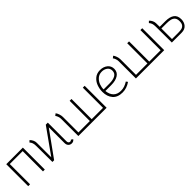

<svg xmlns="http://www.w3.org/2000/svg" viewBox="336 -1800 3091 3091"><g transform="rotate(-45 1882.0 -254.0)"><path d="M462 0H420V-462H126V0H84V-500H462Z M984 -500H1030V-76Q1030 -52 1041 -40Q1052 -28 1070 -28Q1087 -28 1100 -44L1131 -22Q1108 10 1069 10Q1033 10 1010.5 -13.5Q988 -37 988 -77V-436L674 0H635L633 -364Q633 -408 624 -434Q615 -460 595 -483L623 -510Q647 -487 661 -457.5Q675 -428 675 -397V-66Z M1225 -394Q1225 -420 1214.5 -448.5Q1204 -477 1191 -491L1225 -518Q1242 -499 1254.5 -462Q1267 -425 1267 -394V-40H1527V-500H1569V-40H1827V-500H1869V0H1225Z M2001 -229Q2001 -298 2025 -361Q2049 -424 2099 -464.5Q2149 -505 2222 -505Q2298 -505 2349 -464Q2400 -423 2400 -355Q2400 -283 2340.5 -244Q2281 -205 2179 -205H2046Q2054 -121 2100 -75Q2146 -29 2226 -29Q2271 -29 2308.5 -42Q2346 -55 2386 -80L2407 -51Q2322 9 2226 9Q2115 9 2058 -56.5Q2001 -122 2001 -229ZM2358 -356Q2358 -410 2318 -438.5Q2278 -467 2225 -467Q2164 -467 2122.5 -430.5Q2081 -394 2061.5 -341.5Q2042 -289 2044 -243H2179Q2259 -243 2308.5 -270Q2358 -297 2358 -356Z M2536 -394Q2536 -420 2525.5 -448.5Q2515 -477 2502 -491L2536 -518Q2553 -499 2565.5 -462Q2578 -425 2578 -394V-40H2838V-500H2880V-40H3138V-500H3180V0H2536Z M3728 -157Q3728 -89 3689 -44.5Q3650 0 3577 0H3354L3352 -364Q3352 -408 3343 -434Q3334 -460 3314 -483L3342 -510Q3366 -487 3380 -457.5Q3394 -428 3394 -397L3395 -317H3522Q3623 -317 3675.5 -278.5Q3728 -240 3728 -157ZM3686 -155Q3686 -208 3662 -235Q3638 -262 3600 -270.5Q3562 -279 3508 -279H3395V-38H3541Q3585 -38 3615.5 -45.5Q3646 -53 3666 -78.5Q3686 -104 3686 -155Z"/></g></svg>

Font: Bellota Light
Style: Regular
Weight: 300
Designer: Kemie Guaida
Foundry: Kemie Guaida
Version: Version 4.001